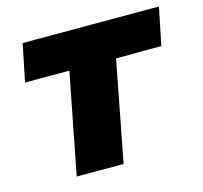

<svg xmlns="http://www.w3.org/2000/svg" viewBox="-84 -635 768 728"><g transform="rotate(-15 299.5 -271.0)"><path d="M131 0 208 -395H34L64 -542H599L569 -395L391 -394L315 0Z"/></g></svg>

Font: Argentum Sans
Style: Bold Italic
Weight: 700
Italic angle: -11°
Designer: Julieta Ulanovsky (font), Cristiano Sobral (main changes and remaster)
Foundry: Julieta Ulanovsky (font), Cristiano Sobral (main changes and remaster)
Version: Version 2.007;June 15, 2022;FontCreator 14.0.0.2814 64-bit; 